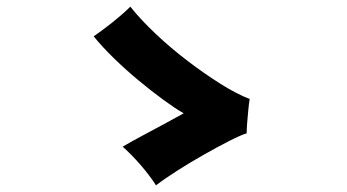

<svg xmlns="http://www.w3.org/2000/svg" viewBox="-20 -659 1040 576"><path d="M448 -103Q428 -134 401 -165Q374 -196 348 -219Q375 -235 410 -253.5Q445 -272 478 -290Q511 -308 531 -319Q505 -334 469.5 -360Q434 -386 396 -417.5Q358 -449 322.5 -483.5Q287 -518 261 -550Q277 -561 297.5 -576.5Q318 -592 338 -609Q358 -626 371 -639Q402 -600 447 -557.5Q492 -515 542.5 -476.5Q593 -438 641.5 -407.5Q690 -377 729 -362Q727 -350 725 -330Q723 -310 721.5 -290.5Q720 -271 720 -259Q703 -254 668.5 -236.5Q634 -219 592.5 -195.5Q551 -172 512.5 -147.5Q474 -123 448 -103Z"/></svg>

Font: Zen Kaku Gothic Antique Black
Style: Regular
Weight: 900
Designer: Yoshimichi Ohira
Foundry: Positype
Version: Version 1.001